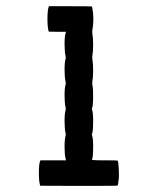

<svg xmlns="http://www.w3.org/2000/svg" viewBox="-20 -570 456 623"><path d="M137.7 -546.9 138.7 -549.8H208.5Q277.3 -549.8 278.3 -548.8Q278.8 -548.3 279.8 -543Q286.1 -507.8 279.8 -473.1Q278.8 -466.3 279.8 -460.4Q282.2 -447.8 282.2 -425Q282.2 -402.3 279.8 -389.6Q278.8 -383.3 279.8 -377Q282.2 -364.3 282.2 -341.3Q282.2 -318.4 279.8 -306.2Q278.8 -299.8 279.8 -293.9Q282.7 -279.8 282.2 -251.7Q281.7 -223.6 278.3 -218.3Q277.3 -217.3 279.3 -212.4Q282.7 -200.7 282.2 -170.7Q281.7 -140.6 278.3 -134.8Q277.3 -133.8 279.3 -128.9Q282.7 -116.7 282.2 -86.9Q281.7 -57.1 278.3 -51.3L280.3 -50.8Q282.2 -50.8 286.1 -50.5Q290 -50.3 294.9 -50Q299.8 -49.8 306.4 -49.8Q313 -49.8 319.3 -49.8Q360.8 -49.8 361.8 -48.8Q364.3 -44.4 365.5 -20.3Q366.7 3.9 364.7 16.1Q364.3 17.6 363.8 21.2Q363.3 24.9 363.3 25.9Q362.3 31.2 361.3 32.2Q360.4 33.2 235.4 33.2L110.4 32.7L109.4 28.8Q106 16.1 106.2 -11Q106.4 -38.1 109.9 -46.9L111.3 -49.8H152.8H194.3L192.9 -54.7Q189.5 -67.9 189.5 -93.5Q189.5 -119.1 192.9 -129.4Q193.8 -133.3 192.9 -137.7Q189.5 -150.9 189.5 -176.8Q189.5 -202.6 192.9 -212.9Q193.8 -216.8 192.9 -221.2Q189.5 -234.4 189.5 -260Q189.5 -285.6 192.9 -295.9Q193.8 -299.8 192.9 -304.7Q189.5 -317.9 189.5 -343.5Q189.5 -369.1 192.9 -379.4Q193.8 -383.3 192.9 -387.7Q189.5 -400.9 189.5 -426.8Q189.5 -452.6 192.9 -462.9L194.3 -466.8H166.5L138.2 -467.3L137.2 -471.2Q133.8 -483.9 134 -511Q134.3 -538.1 137.7 -546.9Z"/></svg>

Font: VT323
Style: Regular
Weight: 400
Monospace: yes
Version: Version 001.002